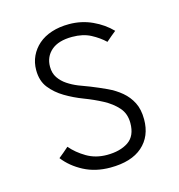

<svg xmlns="http://www.w3.org/2000/svg" viewBox="-86 -599 642 688"><g transform="rotate(-15 235.5 -255.5)"><path d="M347 -426Q326 -446 297.5 -461Q269 -476 229 -476Q178 -476 151.5 -453Q125 -430 125 -393Q125 -369 136.5 -352Q148 -335 166 -323Q184 -311 205 -302.5Q226 -294 246 -287Q276 -275 304 -262Q332 -249 354 -230.5Q376 -212 389 -186.5Q402 -161 402 -124Q402 -61 360.5 -24.5Q319 12 241 12Q186 12 143 -10.5Q100 -33 73 -68Q92 -83 111 -100Q133 -74 166 -54.5Q199 -35 241 -35Q290 -35 320.5 -55.5Q351 -76 351 -124Q351 -159 330.5 -182Q310 -205 279 -221.5Q248 -238 212.5 -251.5Q177 -265 146 -283.5Q115 -302 94.5 -328Q74 -354 74 -394Q74 -422 85 -445.5Q96 -469 116 -486.5Q136 -504 165 -513.5Q194 -523 230 -523Q276 -523 316 -504.5Q356 -486 384 -457Q374 -449 365 -441.5Q356 -434 347 -426Z"/></g></svg>

Font: Transpass ExtraLight
Style: Regular
Weight: 200
Designer: Delve Withrington
Foundry: Delve Fonts
Version: Version 1.001;December 18, 2019;FontCreator 12.0.0.2547 64-b